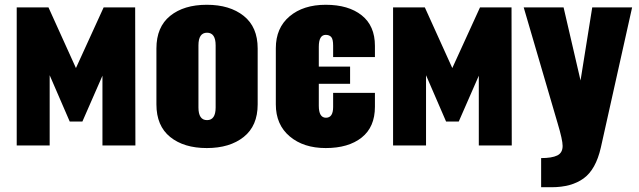

<svg xmlns="http://www.w3.org/2000/svg" viewBox="-20 -609 2677 804"><path d="M50 0V-578H183L298 -324L414 -578H546L547 0H409V-292L325 -100H272L188 -294V0Z M635 -172V-406Q635 -496 692.5 -542.5Q750 -589 846 -589Q942 -589 1000.5 -542.5Q1059 -496 1059 -406V-172Q1059 -82 1000.5 -35.5Q942 11 846 11Q750 11 692.5 -35.5Q635 -82 635 -172ZM883 -159V-419Q883 -472 847 -472Q811 -472 811 -419V-159Q811 -106 847 -106Q883 -106 883 -159Z M1344 11Q1251 11 1193 -38Q1135 -87 1135 -172V-407Q1135 -492 1192.5 -540.5Q1250 -589 1344 -589Q1439 -589 1494.5 -545Q1550 -501 1550 -417V-370H1375V-418Q1375 -445 1367 -454Q1359 -463 1344 -463Q1315 -463 1315 -413V-330H1446V-258H1315V-166Q1315 -116 1345 -116Q1375 -116 1375 -161V-220H1550V-162Q1550 -77 1494.5 -33Q1439 11 1344 11Z M1626 0V-578H1759L1874 -324L1990 -578H2122L2123 0H1985V-292L1901 -100H1848L1764 -294V0Z M2246 175V53Q2291 53 2313.5 42Q2336 31 2336 2Q2336 -23 2315 -93L2173 -578H2340L2411 -272L2460 -578H2627L2496 9Q2475 101 2424 138Q2373 175 2290 175Z"/></svg>

Font: Oswald Heavy
Style: Regular
Weight: 400
Designer: Vernon Adams
Foundry: Vernon Adams
Version: Version 4.101